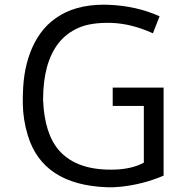

<svg xmlns="http://www.w3.org/2000/svg" viewBox="-20 -786 790 816"><path d="M421.9 -766.1 441.4 -765.6Q559.6 -761.2 658.2 -716.8L629.9 -644.5Q537.1 -686.5 451.7 -688.7Q366.2 -690.9 313.7 -667.7Q261.2 -644.5 228 -601.6Q163.1 -517.6 163.1 -361.3Q168.9 -215.8 232.9 -144.5Q310.1 -59.1 472.2 -65.4Q542.5 -68.4 591.3 -94.7V-335.9H459V-413.6H675.3V-39.6Q588.9 -2.4 491.7 7.8Q461.4 10.7 435.1 9.8Q161.6 0 98.1 -210.9Q77.6 -278.3 76.9 -346.7Q76.2 -415 83.7 -466.1Q91.3 -517.1 108.2 -562Q125 -606.9 151.9 -644.5Q178.7 -682.1 217.3 -709Q297.4 -766.1 421.9 -766.1Z"/></svg>

Font: Duru Sans
Style: Regular
Weight: 400
Designer: Onur Yazõcõgil
Foundry: Onur Yazõcõgil
Version: Version 1.002